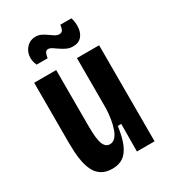

<svg xmlns="http://www.w3.org/2000/svg" viewBox="-179 -808 814 914"><g transform="rotate(-30 228.5 -351.0)"><path d="M168 13Q132 13 109 -1.5Q86 -16 74 -40Q62 -64 56.5 -92Q51 -120 49.5 -147Q48 -174 48 -195V-528H169V-224Q169 -203 170 -181Q171 -159 175 -139Q179 -119 188.5 -106.5Q198 -94 215 -94Q232 -94 244.5 -107.5Q257 -121 265 -144Q273 -167 277.5 -195Q282 -223 283 -252V-528H405V-215V0H308L309 -151H290Q282 -92 266.5 -56Q251 -20 227 -3.5Q203 13 168 13ZM296 -585Q277 -585 261 -592.5Q245 -600 231.5 -609.5Q218 -619 206.5 -626.5Q195 -634 185 -634Q173 -634 168 -621.5Q163 -609 162 -597H101Q88 -626 92.5 -652.5Q97 -679 116 -697Q135 -715 162 -715Q180 -715 194.5 -707.5Q209 -700 221.5 -691Q234 -682 245 -675Q256 -668 268 -668Q283 -668 288 -680Q293 -692 294 -705H355Q364 -676 361 -648Q358 -620 342 -602.5Q326 -585 296 -585Z"/></g></svg>

Font: Bricolage Grotesque Condensed SemiBold
Style: Regular
Weight: 600
Width: 3
Designer: Mathieu Triay
Foundry: Atelier Triay
Version: Version 1.000;gftools[0.9.30]